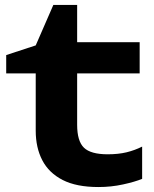

<svg xmlns="http://www.w3.org/2000/svg" viewBox="-20 -739 619 774"><path d="M5 -443V-517L124 -556L195 -719H291V-569H543V-443H291V-236Q291 -170 318.5 -143.5Q346 -117 414 -117Q457 -117 490 -125Q523 -133 553 -148V-18Q524 -6 476 4.5Q428 15 377 15Q288 15 232.5 -13.5Q177 -42 150.5 -93Q124 -144 124 -212V-443Z"/></svg>

Font: Unbounded Medium
Style: Regular
Weight: 500
Designer: Luke Prowse, Jean-Baptiste Morizot, Fátima Lázaro, Florian Runge
Foundry: NaN
Version: Version 1.700